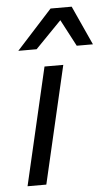

<svg xmlns="http://www.w3.org/2000/svg" viewBox="-53 -779 467 815"><g transform="rotate(-5 180.0 -371.5)"><path d="M42 -576 194 -743H284L360 -576H291L231 -690L120 -576ZM227 -500 111 0H31L147 -500Z"/></g></svg>

Font: Elaine Sans
Style: Italic
Weight: 400
Italic angle: -13°
Designer: Wei Huang
Foundry: Wei Huang
Version: Version 2.001;December 24, 2019;FontCreator 12.0.0.2547 64-b